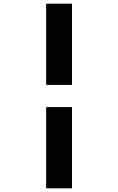

<svg xmlns="http://www.w3.org/2000/svg" viewBox="-20 -770 640 1040"><path d="M230 250V-190H370V250ZM230 -310V-750H370V-310Z"/></svg>

Font: Source Code Pro Black
Style: Italic
Weight: 900
Italic angle: -11°
Monospace: yes
Designer: Paul D. Hunt, Teo Tuominen
Foundry: Adobe Systems Incorporated
Version: Version 1.050;PS 1.000;hotconv 16.6.51;makeotf.lib2.5.65220